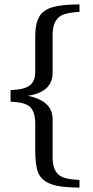

<svg xmlns="http://www.w3.org/2000/svg" viewBox="-20 -730 424 872"><path d="M209 105C237 116 281 122 341 122C341 122 341 87 341 87C313 86 291 83 274 78C257 73 243 64 234 49C224 34 219 13 219 -16C219 -16 219 -188 219 -188C219 -245 181 -280 106 -295C142 -300 170 -311 190 -329C209 -346 219 -370 219 -400C219 -400 219 -572 219 -572C219 -600 224 -621 234 -636C243 -651 257 -661 274 -666C291 -671 314 -675 341 -676C341 -676 341 -710 341 -710C285 -710 243 -705 214 -696C185 -686 166 -671 156 -650C145 -629 140 -601 140 -564C140 -564 140 -404 140 -404C140 -375 132 -355 115 -342C98 -329 69 -322 28 -321C28 -321 28 -268 28 -268C71 -267 101 -259 117 -244C132 -229 140 -204 140 -169C140 -169 140 -49 140 -49C140 -4 144 30 153 53C162 76 180 94 209 105Z"/></svg>

Font: BUSH 25 TRIRONG
Style: Regular
Weight: 400
Designer: Katatrad Team
Foundry: CadsonDemak